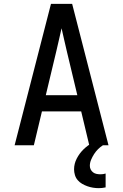

<svg xmlns="http://www.w3.org/2000/svg" viewBox="-20 -755 640 998"><path d="M56 0 245 -735H355L544 0H444L402 -176H198L156 0ZM382 -260 327 -490Q320 -519 313.5 -548.5Q307 -578 300 -608Q293 -578 286.5 -548.5Q280 -519 273 -490L218 -260ZM493 223Q478 223 463 220.5Q448 218 434 213Q420 208 407 200.5Q394 193 384 181.5Q374 170 369.5 155Q365 140 365 125Q365 96 379 69Q393 42 414 21.5Q435 1 461 -13.5Q487 -28 515 -36V0Q501 9 489.5 20.5Q478 32 469 46Q460 60 453.5 75.5Q447 91 447 107Q447 117 451.5 126Q456 135 464 141Q472 147 482 149Q492 151 502 151Q509 151 516 150Q523 149 529 147V219Q520 221 511 222Q502 223 493 223Z"/></svg>

Font: Iosevka Fixed Medium Extended
Style: Regular
Weight: 500
Width: 7
Monospace: yes
Designer: Belleve Invis
Foundry: Belleve Invis
Version: Version 24.1.1; ttfautohint (v1.8.4)